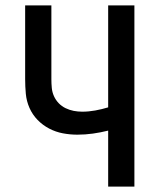

<svg xmlns="http://www.w3.org/2000/svg" viewBox="-20 -690 590 710"><path d="M380 0V-207Q352 -200 323.5 -196Q295 -192 266 -192Q239 -192 212.5 -197Q186 -202 162 -214.5Q138 -227 119 -246.5Q100 -266 89 -291Q78 -316 75.5 -343Q73 -370 73 -397V-670H170V-397Q170 -381 171.5 -365Q173 -349 179.5 -334.5Q186 -320 197 -308.5Q208 -297 222.5 -290Q237 -283 252.5 -280Q268 -277 284 -277Q308 -277 332.5 -281.5Q357 -286 380 -293V-670H477V0Z"/></svg>

Font: Lode Dark Term
Style: Bold
Weight: 700
Monospace: yes
Designer: Belleve Invis
Foundry: Belleve Invis
Version: Version 29.2.0